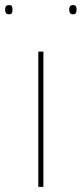

<svg xmlns="http://www.w3.org/2000/svg" viewBox="-50 -732 320 752"><path d="M100 0V-530H120V0ZM236 -676Q227 -676 224 -681.5Q221 -687 221 -694Q221 -702 224 -707Q227 -712 236 -712Q245 -712 247.5 -707Q250 -702 250 -694Q250 -687 247.5 -681.5Q245 -676 236 -676ZM-14 -676Q-24 -676 -27 -681.5Q-30 -687 -30 -694Q-30 -702 -27 -707Q-24 -712 -14 -712Q-5 -712 -3 -707Q-1 -702 -1 -694Q-1 -687 -3 -681.5Q-5 -676 -14 -676Z"/></svg>

Font: Georama Extended Thin
Style: Regular
Weight: 100
Width: 7
Designer: Jean-Baptiste Levee
Foundry: Production Type
Version: Version 1.000